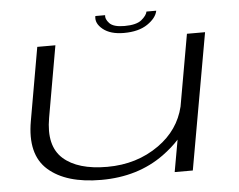

<svg xmlns="http://www.w3.org/2000/svg" viewBox="-51 -757 1023 823"><g transform="rotate(-5 461.0 -345.0)"><path d="M668.5 0 693 -137.5Q664.5 -106 623.5 -76Q510.5 6 353 6Q202 6 125 -61.8Q48 -129.5 73.5 -272.5L128.5 -586H206.5L152.5 -278.5Q131.5 -159 194 -103.2Q256.5 -47.5 383 -47.5Q510.5 -47.5 606 -115.5Q694 -178 718 -277.5L772.5 -586H850.5L746.5 0ZM504 -613Q446 -613 414 -639Q382 -665 388 -696H430Q427 -680 444.2 -661.2Q461.5 -642.5 509 -642.5Q560.5 -642.5 582.8 -661Q605 -679.5 608 -696H650Q644 -665 605.8 -639Q567.5 -613 504 -613Z"/></g></svg>

Font: Anybody UltraExpanded Light
Style: Italic
Weight: 300
Width: 9
Italic angle: -10°
Designer: Tyler Finck
Foundry: Etcetera Type Company
Version: Version 1.010; ttfautohint (v1.8.3) -l 8 -r 50 -G 200 -x 14 